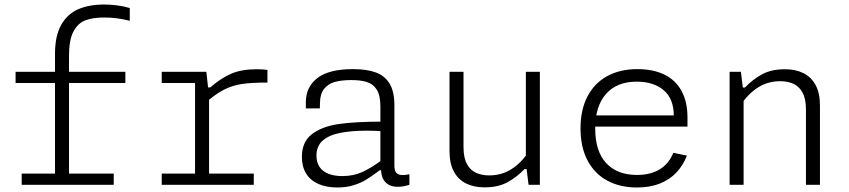

<svg xmlns="http://www.w3.org/2000/svg" viewBox="-20 -818 3760 850"><path d="M440.5 -740.5Q390.5 -740.5 357.5 -727.8Q324.5 -715 305 -678Q285.5 -641 285.5 -571.5V0H223.5V-579.5Q223.5 -659.5 251 -708Q278.5 -756.5 326.5 -777.2Q374.5 -798 440.5 -798Q469 -798 498 -794.2Q527 -790.5 554.5 -782.5V-726Q524 -733.5 497.5 -737Q471 -740.5 440.5 -740.5ZM76 -49.5H483.5V0H76ZM535 -450.5H49V-500H535Z M903.5 -410H905.5V-1H843.5V-473L866 -450.5H696V-500H893.5ZM884.5 -358.5V-431H911Q958.5 -472.5 1004.2 -492Q1050 -511.5 1116.5 -511.5Q1142.5 -511.5 1164 -508.5V-452.5Q1092.5 -452.5 1049.8 -446Q1007 -439.5 969.2 -419.8Q931.5 -400 884.5 -358.5ZM696 -49.5H1103.5V0H696Z M1726 -353V-87Q1726 -66.5 1732.2 -56.2Q1738.5 -46 1752.8 -43.8Q1767 -41.5 1792.5 -46.5V0Q1766 9 1741.5 9Q1714.5 9 1698 -1.8Q1681.5 -12.5 1674.2 -30Q1667 -47.5 1667 -69.5L1664 -78V-347.5Q1664 -395.5 1648 -421Q1632 -446.5 1603.5 -455.2Q1575 -464 1531 -463.5Q1489.5 -463 1460.8 -454.8Q1432 -446.5 1414.5 -424.2Q1397 -402 1396.5 -362L1396 -338H1334V-365.5Q1334 -433 1385.2 -472.5Q1436.5 -512 1543 -512Q1604.5 -512 1644.5 -497Q1684.5 -482 1705.2 -447Q1726 -412 1726 -353ZM1605.5 -239.5Q1533 -239.5 1483.8 -229.2Q1434.5 -219 1407.8 -194.8Q1381 -170.5 1381 -129Q1381 -99.5 1394.5 -79.2Q1408 -59 1433.8 -48.8Q1459.5 -38.5 1495.5 -38.5Q1545 -38.5 1584.2 -56.5Q1623.5 -74.5 1672 -110.5L1678 -64.5H1661L1650.5 -56.5Q1621 -34.5 1598.5 -21Q1576 -7.5 1544.5 2.2Q1513 12 1473.5 12Q1424.5 12 1389.2 -3.8Q1354 -19.5 1335.2 -49.8Q1316.5 -80 1316.5 -123.5Q1316.5 -190 1360.8 -224Q1405 -258 1479.2 -268.8Q1553.5 -279.5 1670.5 -279.5L1684 -236.5Q1663 -238 1642.5 -238.8Q1622 -239.5 1605.5 -239.5Z M2308 -500H2370V0H2320L2310 -80H2308ZM2032 -500V-166.5Q2032 -119.5 2047.2 -91.8Q2062.5 -64 2087.8 -52.8Q2113 -41.5 2145.5 -41.5Q2201.5 -41.5 2245.2 -69.8Q2289 -98 2322 -149V-69.5H2302Q2269.5 -35 2227.8 -11.8Q2186 11.5 2125.5 11.5Q2078.5 11.5 2043.8 -5.5Q2009 -22.5 1989.5 -58.2Q1970 -94 1970 -149V-500Z M2801.5 -512Q2871.5 -512 2921.2 -487.8Q2971 -463.5 2997.2 -415.5Q3023.5 -367.5 3023.5 -298V-257.5H2594.5V-307H2991L2963 -283V-304.5Q2963 -381 2918 -418.8Q2873 -456.5 2799 -456.5Q2710.5 -456.5 2662.8 -402Q2615 -347.5 2615 -250Q2615 -148 2663.8 -95.8Q2712.5 -43.5 2800 -43.5Q2859 -43.5 2899.8 -67.8Q2940.5 -92 2961 -141.5L3021 -129Q3004.5 -86.5 2975.2 -55Q2946 -23.5 2902 -5.8Q2858 12 2800 12Q2724.5 12 2668.2 -18.5Q2612 -49 2581 -107.8Q2550 -166.5 2550 -250Q2550 -331.5 2580.5 -390.5Q2611 -449.5 2667.8 -480.8Q2724.5 -512 2801.5 -512Z M3272 0H3210V-500H3260L3270 -420H3272ZM3548 0V-333.5Q3548 -380.5 3532.8 -408.2Q3517.5 -436 3492.2 -447.2Q3467 -458.5 3434.5 -458.5Q3378.5 -458.5 3334.8 -430.2Q3291 -402 3258 -351V-430.5H3278Q3310.5 -465 3352.2 -488.2Q3394 -511.5 3454.5 -511.5Q3501.5 -511.5 3536.2 -494.5Q3571 -477.5 3590.5 -441.8Q3610 -406 3610 -351V0Z"/></svg>

Font: Monaspace Neon Var
Style: Regular
Weight: 400
Designer: Riley Cran and the Lettermatic Team
Version: Version 1.000 (Monaspace Neon Var)